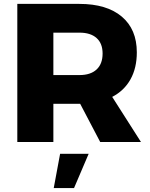

<svg xmlns="http://www.w3.org/2000/svg" viewBox="-20 -721 764 975"><path d="M549.8 -229 695.8 0H488.8L387.2 -193.8H382.8H251V0H67.9V-701.2H382.8Q522 -701.2 598.4 -636.7Q674.8 -572.3 674.8 -455.1Q674.8 -376 642.8 -318.4Q610.8 -260.7 549.8 -229ZM251 -555.2V-339.8H383.8Q439.9 -339.8 470.5 -368.2Q501 -396.5 501 -449.2Q501 -500.5 470.5 -527.8Q439.9 -555.2 383.8 -555.2ZM252.9 233.9 285.2 60.1H430.2L356 233.9Z"/></svg>

Font: Montserrat-Arabic
Style: Bold
Weight: 700
Designer: Mohamed Gaber
Foundry: Kief Type Foundry
Version: Version 5.008;PS 005.008;hotconv 1.0.88;makeotf.lib2.5.64775